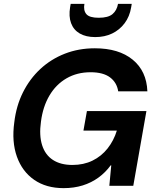

<svg xmlns="http://www.w3.org/2000/svg" viewBox="-20 -962 801 994"><path d="M309 12Q219 12 157 -31Q95 -74 67.5 -151Q40 -228 54 -329Q64 -414 99 -484Q134 -554 189 -605Q244 -656 315.5 -684Q387 -712 471 -712Q595 -712 667 -653Q739 -594 743 -489H592Q585 -535 549.5 -561.5Q514 -588 449 -588Q379 -588 324.5 -556.5Q270 -525 236 -467.5Q202 -410 192 -332Q182 -261 198 -210.5Q214 -160 254 -134Q294 -108 355 -108Q413 -108 459 -130.5Q505 -153 537 -193.5Q569 -234 585 -286H412L430 -387H738L670 0H546L556 -106H553Q526 -69 489.5 -42.5Q453 -16 408 -2Q363 12 309 12ZM473 -770Q425 -770 393 -788.5Q361 -807 348 -842Q335 -877 343 -925L346 -942H417Q411 -908 427 -889Q443 -870 491 -870Q540 -870 562.5 -889Q585 -908 591 -942H662L659 -924Q651 -876 625 -841.5Q599 -807 560.5 -788.5Q522 -770 473 -770Z"/></svg>

Font: DM Sans 36pt
Style: Bold Italic
Weight: 700
Italic angle: -10°
Designer: Colophon Foundry, Jonny Pinhorn
Foundry: Colophon Foundry
Version: Version 4.004;gftools[0.9.30]